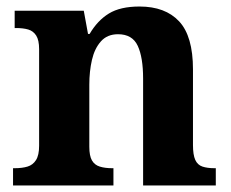

<svg xmlns="http://www.w3.org/2000/svg" viewBox="-20 -569 708 589"><path d="M20 0V-53H25Q48 -53 64.5 -58Q81 -63 90.5 -78Q100 -93 100 -122V-418Q100 -446 91 -460Q82 -474 66.5 -478.5Q51 -483 29 -483H25V-536H237L250 -465H255Q279 -506 314 -527.5Q349 -549 408 -549Q487 -549 529.5 -503.5Q572 -458 572 -356V-124Q572 -94 579 -78.5Q586 -63 601 -58Q616 -53 638 -53H642V0H419V-328Q419 -393 402.5 -428.5Q386 -464 342 -464Q309 -464 289.5 -442Q270 -420 262 -385Q254 -350 254 -309V-119Q254 -91 262 -77Q270 -63 286 -58Q302 -53 324 -53H328V0Z"/></svg>

Font: Noto Rashi Hebrew
Style: Bold
Weight: 700
Version: Version 1.006